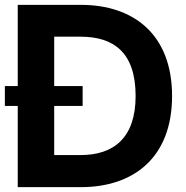

<svg xmlns="http://www.w3.org/2000/svg" viewBox="-33 -770 765 790"><path d="M300 -750H40V-416H-13V-334H40V0H300C514 0 675 -119 675 -375C675 -629 516 -750 300 -750ZM299 -132H190V-334H307V-416H190V-619H299C435 -619 525 -554 525 -375C525 -201 433 -132 299 -132Z"/></svg>

Font: Oakes Bold
Style: Regular
Weight: 700
Designer: Samuel Oakes
Foundry: Samuel Oakes
Version: Version 1.003;PS 001.003;hotconv 1.0.88;makeotf.lib2.5.64775